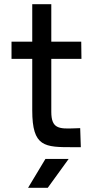

<svg xmlns="http://www.w3.org/2000/svg" viewBox="-20 -703 447 917"><path d="M334 -90C261 -87 225 -89 225 -169V-422H369L368 -504H225V-683H134V-504H35V-422H134V-176C134 0 193 0 330 0H366L363 -91ZM208 194 308 56H197L114 194Z"/></svg>

Font: Hibana SubMedium
Style: Regular
Weight: 500
Width: 6
Designer: pygmalion
Foundry: ybstudio
Version: Version 0.930;hotconv 1.0.109;makeotfexe 2.5.65596